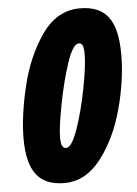

<svg xmlns="http://www.w3.org/2000/svg" viewBox="-53 -765 582 816"><g transform="rotate(-5 238.5 -357.0)"><path d="M32 -192Q32 -288 61.5 -413Q91 -538 155.5 -631Q220 -724 319 -724Q401 -724 439 -674Q477 -624 477 -514Q477 -405 444 -282.5Q411 -160 345.5 -75Q280 10 189 10Q108 10 70 -39Q32 -88 32 -192ZM322 -527Q322 -553 317.5 -564.5Q313 -576 301 -576Q276 -576 250 -498.5Q224 -421 205.5 -323.5Q187 -226 187 -185Q187 -161 192 -149.5Q197 -138 209 -138Q233 -138 259 -212.5Q285 -287 303.5 -382.5Q322 -478 322 -527Z"/></g></svg>

Font: Noto Sans UI CondBlack
Style: Italic
Weight: 900
Width: 3
Italic angle: -12°
Designer: Monotype Design Team
Foundry: Monotype Imaging Inc.
Version: Version 1.001